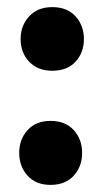

<svg xmlns="http://www.w3.org/2000/svg" viewBox="-20 -504 285 540"><path d="M38 -394Q38 -432 62 -458Q86 -484 127 -484Q169 -484 192.5 -458Q216 -432 216 -394Q216 -356 192.5 -330.5Q169 -305 127 -305Q86 -305 62 -330.5Q38 -356 38 -394ZM34 -74Q34 -112 57.5 -138Q81 -164 122 -164Q164 -164 187.5 -138Q211 -112 211 -74Q211 -36 187.5 -10Q164 16 122 16Q81 16 57.5 -10Q34 -36 34 -74Z"/></svg>

Font: Baloo Thambi 2
Style: Bold
Weight: 700
Designer: Aadarsh Rajan and Ek Type
Foundry: Ek Type
Version: Version 1.640;hotconv 1.0.111;makeotfexe 2.5.65597; ttfautoh